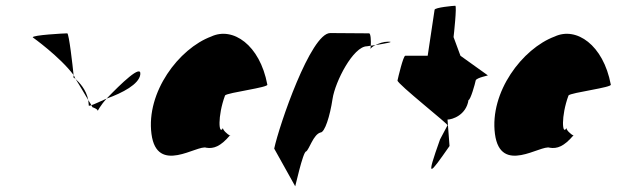

<svg xmlns="http://www.w3.org/2000/svg" viewBox="-20 -662 2145 668"><path d="M94 -532C94 -532 188 -465 236 -401C233 -432 220 -546 214 -546C204 -546 92 -540 94 -532ZM236 -401C237 -397 235 -394 235 -393C235 -393 239 -391 243 -387C240 -391 239 -397 236 -401ZM243 -387C261 -359 276 -332 287 -314C280 -351 255 -376 243 -387ZM287 -314C288 -308 288 -301 289 -294C291 -294 295 -295 298 -296C296 -300 292 -306 287 -314ZM298 -296C299 -292 302 -290 301 -290C296 -290 321 -284 320 -276C320 -276 329 -295 351 -319C326 -308 310 -300 298 -296ZM351 -319C407 -339 463 -369 468 -402C474 -442 400 -370 351 -319Z M507 -196C526 -52 667 -160 698 -148C723 -144 747 -152 780 -191C772 -193 753 -212 756 -217C741 -188 736 -257 763 -330C771 -340 918 -358 910 -368C884 -506 790 -570 715 -535C602 -493 488 -341 507 -196ZM756 -217C756 -217 756 -218 756 -218C756 -218 756 -217 756 -217ZM781 -192 780 -191C782 -191 782 -191 781 -190Z M934 -145 1007 -14C1006 -6 1034 -135 1045 -135C1056 -142 1070 -194 1095 -201C1110 -201 1128 -258 1137 -318C1146 -378 1209 -501 1257 -501C1257 -501 1262 -502 1270 -503C1271 -520 1270 -546 1264 -546C1264 -546 1171 -547 1129 -547C1061 -547 951 -225 934 -145ZM1270 -503C1270 -498 1269 -494 1269 -491C1269 -494 1276 -500 1286 -505C1280 -504 1275 -504 1270 -503ZM1286 -505C1317 -510 1357 -517 1330 -517C1314 -517 1298 -511 1286 -505Z M1363 -382C1361 -371 1545 -226 1537 -226L1511 -177C1460 -34 1474 -54 1544 -154L1537 -246C1553 -246 1602 -261 1610 -314C1617 -314 1633 -371 1635 -382C1637 -392 1684 -400 1677 -400L1582 -468L1558 -533C1559 -540 1570 -642 1564 -642C1558 -642 1493 -636 1492 -628L1468 -468H1390C1383 -468 1365 -392 1363 -382Z M1702 -196C1721 -52 1862 -160 1893 -148C1918 -144 1942 -152 1975 -191C1967 -193 1948 -212 1951 -217C1936 -188 1931 -257 1958 -330C1966 -340 2113 -358 2105 -368C2079 -506 1985 -570 1910 -535C1797 -493 1683 -341 1702 -196ZM1951 -217C1951 -217 1951 -218 1951 -218C1951 -218 1951 -217 1951 -217ZM1976 -192 1975 -191C1977 -191 1977 -191 1976 -190Z"/></svg>

Font: Ampere
Style: SCUltCndIta
Weight: 400
Version: Version 1